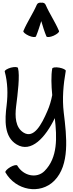

<svg xmlns="http://www.w3.org/2000/svg" viewBox="-20 -1049 542 1419"><path d="M246 -780C261 -816 273 -855 285 -893C296 -855 308 -816 323 -780C327 -772 351 -774 376 -785C402 -797 420 -812 416 -820C388 -887 346 -947 317 -1014C312 -1026 299 -1031 285 -1029C270 -1031 257 -1026 252 -1014C223 -947 181 -887 153 -820C149 -812 167 -797 193 -785C218 -774 242 -772 246 -780ZM15 -520C37 -439 39 -354 29 -271C15 -161 10 -38 102 18C211 85 317 -35 385 -176C401 -34 408 116 309 215C251 273 152 251 108 175C104 167 80 172 56 186C32 200 16 218 20 225C97 359 276 392 381 287C497 170 473 -38 451 -218C439 -320 448 -423 466 -525C468 -533 446 -544 419 -549C391 -554 367 -551 366 -542C357 -491 359 -419 366 -346C358 -305 347 -266 330 -228C287 -128 230 -22 154 -69C93 -107 90 -188 99 -262C111 -357 128 -492 113 -546C111 -555 87 -556 60 -549C33 -541 13 -529 15 -520Z"/></svg>

Font: Nupuram Condensed Medium
Style: Regular
Weight: 500
Width: 3
Designer: Santhosh Thottingal (santhosh.thottingal@gmail.com)
Foundry: SMC
Version: Version 1.000